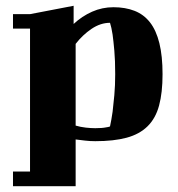

<svg xmlns="http://www.w3.org/2000/svg" viewBox="-20 -480 618 665"><path d="M25 -431H84L235 -460V-397Q264 -424 299 -439.5Q334 -455 373 -455Q414 -455 446 -442.5Q478 -430 499.5 -402.5Q521 -375 532 -330.5Q543 -286 543 -223Q543 -159 531 -114.5Q519 -70 491 -42.5Q463 -15 418.5 -3Q374 9 310 9Q292 9 275 7Q258 5 242 3V165H25V114H84V-381H25ZM361 -401Q328 -401 297 -380Q266 -359 242 -328V-45Q259 -40 277 -38Q295 -36 310 -36Q334 -36 348 -39Q356 -40 361 -42Q366 -65 370 -93Q373 -117 376 -150.5Q379 -184 379 -223Q379 -271 376 -304.5Q373 -338 370 -360Q366 -386 361 -401Z"/></svg>

Font: Bigshot One
Style: Regular
Weight: 400
Designer: Gesine Todt
Foundry: Gesine Todt
Version: Version 1.000